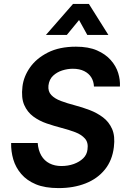

<svg xmlns="http://www.w3.org/2000/svg" viewBox="-20 -951 646 983"><path d="M280 12Q210 12 163.5 -7.5Q117 -27 88.5 -60.5Q60 -94 48 -135Q36 -176 37 -219H173Q176 -181 191.5 -154.5Q207 -128 233.5 -114.5Q260 -101 294 -101Q329 -101 358 -111.5Q387 -122 406 -140.5Q425 -159 428 -186Q433 -221 415 -241.5Q397 -262 365.5 -274Q334 -286 295.5 -296Q257 -306 219 -319Q181 -332 150.5 -354.5Q120 -377 104 -413.5Q88 -450 95 -508Q101 -559 133.5 -605.5Q166 -652 225 -682Q284 -712 369 -712Q433 -712 476.5 -693Q520 -674 547 -643.5Q574 -613 585 -577.5Q596 -542 594 -508H461Q460 -534 447.5 -554.5Q435 -575 411 -587Q387 -599 353 -599Q326 -599 299 -590.5Q272 -582 252 -563.5Q232 -545 228 -513Q225 -483 242.5 -464.5Q260 -446 292 -434Q324 -422 362.5 -412Q401 -402 439 -387.5Q477 -373 507.5 -350Q538 -327 554 -290.5Q570 -254 563 -198Q555 -130 517 -83Q479 -36 418 -12Q357 12 280 12ZM215 -772 354 -931H435L535 -772H427L359 -895H423L322 -772Z"/></svg>

Font: Inclusive Sans SemiBold
Style: Italic
Weight: 600
Italic angle: -7°
Designer: Olivia King
Foundry: Olivia King
Version: Version 2.004